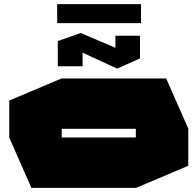

<svg xmlns="http://www.w3.org/2000/svg" viewBox="-20 -910 932 930"><path d="M279 -286V-530H785L892 -287V-286ZM132 0 25 -243V-244H638V0ZM25 -244V-423L278 -530H279V-244ZM638 0V-286H892V-107L639 0ZM260 -589V-710H380V-589ZM539 -628V-737H658V-628ZM547 -578 260 -710V-711L370 -750H371L658 -628V-627L548 -578ZM257 -798V-890H663V-798Z"/></svg>

Font: Foldit Thin Black
Style: Regular
Weight: 900
Version: Version 1.003